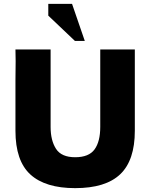

<svg xmlns="http://www.w3.org/2000/svg" viewBox="-20 -964 778 994"><path d="M369 10Q215 10 137.5 -60.5Q60 -131 60 -287V-547L61 -648L60 -708H242V-307Q242 -237 270 -193.5Q298 -150 369 -150Q440 -150 469.5 -190.5Q499 -231 499 -307V-708H678V-287Q678 -134 602.5 -62Q527 10 369 10ZM368 -752 230 -883V-944H353L419 -752Z"/></svg>

Font: Rowdies
Style: Regular
Weight: 400
Designer: Jaikishan Patel
Version: Version 1.000; ttfautohint (v1.8.3)